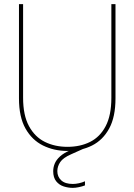

<svg xmlns="http://www.w3.org/2000/svg" viewBox="-20 -720 651 931"><path d="M308 12Q242 12 188.5 -14.5Q135 -41 103.5 -97Q72 -153 72 -243V-700H92V-246Q92 -161 120.5 -108.5Q149 -56 197.5 -32Q246 -8 307 -8Q369 -8 417 -32Q465 -56 492.5 -108.5Q520 -161 520 -246V-700H540V-243Q540 -153 509.5 -97Q479 -41 426.5 -14.5Q374 12 308 12ZM333 191Q311 191 289 184Q267 177 252.5 159Q238 141 238 110Q238 91 245.5 73Q253 55 271 38.5Q289 22 320 9L381 -18L392 -2L325 28Q286 45 272 66Q258 87 258 110Q258 137 277 154.5Q296 172 333 172Q347 172 363 168.5Q379 165 392 159V179Q379 184 362.5 187.5Q346 191 333 191Z"/></svg>

Font: DM Sans 12pt Thin
Style: Regular
Weight: 250
Version: Version 4.004;gftools[0.9.30]